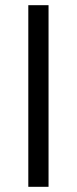

<svg xmlns="http://www.w3.org/2000/svg" viewBox="-20 -720 296 740"><path d="M89.1 0V-700H167.1V0Z"/></svg>

Font: Envelope Sans Variable
Style: Regular
Weight: 500
Designer: Andreas Rasmussen / Norman Anderson
Foundry: mail.de GmbH
Version: Version 1.150